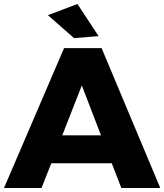

<svg xmlns="http://www.w3.org/2000/svg" viewBox="-25 -942 823 962"><path d="M583 0 535 -124H232L183 0H-5L296 -701H484L778 0ZM287 -264H481L385 -514ZM363 -922 469 -761 346 -751 215 -866Z"/></svg>

Font: Gontserrat
Style: Bold
Weight: 700
Designer: Julieta Ulanovsky
Foundry: Julieta Ulanovsky
Version: Version 6.001